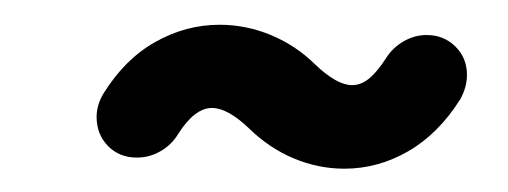

<svg xmlns="http://www.w3.org/2000/svg" viewBox="-20 -339 421 159"><path d="M333.3 -310Q347.4 -310 357 -300.6Q366.7 -291.1 366.7 -277Q366.7 -266.7 361.1 -256.7Q343 -228.1 318 -213.7Q293 -199.3 265.2 -199.3Q243.7 -199.3 223.3 -207.8Q203 -216.3 186.3 -232.6Q168.5 -249.6 155.6 -249.6Q141.1 -249.6 127.4 -227.8Q121.9 -218.9 112.8 -213.7Q103.7 -208.5 93.3 -208.5Q78.9 -208.5 69.4 -218.1Q60 -227.8 60 -242.2Q60 -252.2 65.9 -261.9Q83.7 -290.4 108.9 -304.4Q134.1 -318.5 161.9 -318.5Q183.7 -318.5 204.3 -310Q224.8 -301.5 240.7 -285.9Q258.9 -268.5 271.5 -268.5Q278.9 -268.5 285.6 -273.9Q292.2 -279.3 299.6 -290.7Q305.2 -299.6 314.3 -304.8Q323.3 -310 333.3 -310Z"/></svg>

Font: 26F Galaxy Sans
Style: Bold Italic
Weight: 700
Italic angle: -5°
Designer: C₂₉H₂₅N₃O₅
Version: Version 1.200